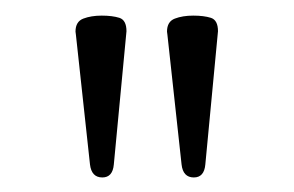

<svg xmlns="http://www.w3.org/2000/svg" viewBox="-20 -687 386 252"><path d="M199.7 -641.6 199.2 -645.5Q199.2 -658.7 209.5 -662.6Q219.7 -666.5 233.6 -666.5Q247.6 -666.5 256.8 -663.6Q266.1 -660.6 266.1 -646L249.5 -471.2Q248 -454.1 234.4 -454.1Q220.2 -454.1 218.3 -471.2ZM79.6 -641.6 79.1 -645.5Q79.1 -658.7 89.4 -662.6Q99.6 -666.5 113.5 -666.5Q127.4 -666.5 136.7 -663.6Q146 -660.6 146 -646L129.4 -471.2Q127.9 -454.1 114.3 -454.1Q100.1 -454.1 98.1 -471.2Z"/></svg>

Font: Ovo
Style: Regular
Weight: 400
Designer: Nicole Fally
Foundry: Sorkin Type Co.
Version: Version 1.001